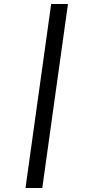

<svg xmlns="http://www.w3.org/2000/svg" viewBox="-20 -827 437 949"><path d="M189 102.1H106L232.9 -807.1H315.9Z"/></svg>

Font: FiraSans-Italic
Style: Italic
Weight: 400
Italic angle: -8°
Designer: Carrois Corporate & Edenspiekermann AG
Foundry: Carrois Corporate GbR & Edenspiekermann AG
Version: Version 3.106;PS 003.106;hotconv 1.0.70;makeotf.lib2.5.58329